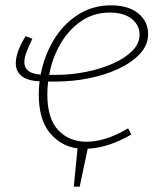

<svg xmlns="http://www.w3.org/2000/svg" viewBox="-20 -550 599 718"><path d="M471 -47Q385 3 308 6L278 148H256L270 5Q206 -4 165.5 -54Q125 -104 125 -197Q125 -221 128 -246Q82 -248 60.5 -266Q39 -284 39 -313Q39 -356 76 -415L101 -405Q87 -376 79 -355Q71 -334 71 -318Q71 -275 132 -271Q145 -340 180 -399Q215 -458 270 -494Q325 -530 395 -530Q461 -530 497.5 -499.5Q534 -469 534 -423Q534 -382 503.5 -349Q473 -316 422.5 -292.5Q372 -269 311 -257Q250 -245 188 -245Q180 -245 173 -245Q166 -245 160 -245Q157 -221 157 -197Q157 -106 198 -63Q239 -20 303 -20Q375 -20 459 -70ZM390 -503Q330 -503 283 -470.5Q236 -438 205.5 -385Q175 -332 164 -270Q173 -270 180 -270Q187 -270 189 -270Q245 -270 300.5 -281Q356 -292 401.5 -312Q447 -332 474.5 -359.5Q502 -387 502 -421Q502 -456 472.5 -479.5Q443 -503 390 -503Z"/></svg>

Font: Bitter ExtraLight
Style: Italic
Weight: 200
Italic angle: -9°
Designer: Sol Matas, and Bitter project Authors
Foundry: Sol Matas
Version: Version 2.001